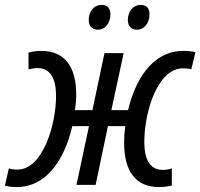

<svg xmlns="http://www.w3.org/2000/svg" viewBox="-50 -752 815 781"><path d="M349 -631C376 -631 399 -656 399 -694C399 -718 387 -732 363 -732C330 -732 311 -703 311 -671C311 -645 325 -631 349 -631ZM507 -631C535 -631 558 -656 558 -694C558 -718 546 -732 523 -732C490 -732 470 -703 470 -671C470 -645 485 -631 507 -631ZM17 9C137 9 212 -99 244 -239H312L261 0H339L389 -239H460C456 -215 455 -192 455 -169C455 -55 503 9 596 9C616 9 635 6 649 3V-67C636 -63 626 -61 611 -61C560 -61 537 -104 537 -174C537 -297 591 -474 694 -474C707 -474 719 -473 728 -470L745 -539C729 -544 712 -545 696 -545C566 -545 498 -420 471 -304H403L453 -536H375L326 -304H255C258 -326 260 -347 260 -368C260 -481 212 -545 119 -545C100 -545 81 -542 66 -538V-470C79 -473 91 -475 104 -475C154 -475 178 -433 178 -362C178 -249 126 -62 20 -62C7 -62 -5 -64 -14 -67L-30 3C-16 7 2 9 17 9Z"/></svg>

Font: Noto Sans Display SemiCondensed
Style: Italic
Weight: 400
Width: 4
Italic angle: -12°
Designer: Monotype Design Team
Foundry: Monotype Imaging Inc.
Version: Version 1.900